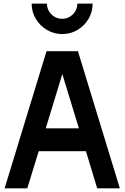

<svg xmlns="http://www.w3.org/2000/svg" viewBox="-20 -1030 681 1050"><path d="M234.4 -750 5.2 0H129.2L191.7 -203.1H450L511.5 0H635.4L406.3 -750ZM230.2 -328.1 320.8 -625 411.5 -328.1ZM236.5 -1010.4Q236.5 -976 260.9 -951.6Q285.4 -927.1 319.8 -927.1Q354.2 -927.1 378.6 -951.6Q403.1 -976 403.1 -1010.4H486.5Q486.5 -964.6 464.1 -926.6Q441.7 -888.5 403.6 -866.1Q365.6 -843.8 319.8 -843.8Q275 -843.8 237 -866.1Q199 -888.5 176 -926.6Q153.1 -964.6 153.1 -1010.4Z"/></svg>

Font: Vladivostok Bold
Style: Regular
Weight: 700
Width: 4
Designer: Michael Sharanda
Foundry: Michael Sharanda
Version: Version 1.005